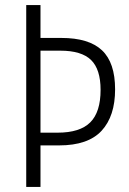

<svg xmlns="http://www.w3.org/2000/svg" viewBox="-20 -734 508 754"><path d="M432 -383Q432 -278 379 -220.5Q326 -163 212 -163H139V0H83V-714H139V-585H221Q329 -585 380.5 -536.5Q432 -488 432 -383ZM206 -213Q294 -213 334.5 -253.5Q375 -294 375 -381Q375 -462 337.5 -498.5Q300 -535 217 -535H139V-213Z"/></svg>

Font: Noto Sans Gurmukhi Condensed Light
Style: Regular
Weight: 300
Width: 3
Designer: Jelle Bosma - Monotype Design Team
Foundry: Monotype Imaging Inc.
Version: Version 2.004; ttfautohint (v1.8.4.7-5d5b)